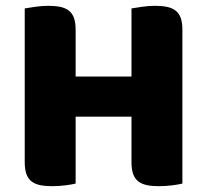

<svg xmlns="http://www.w3.org/2000/svg" viewBox="-20 -635 712 660"><path d="M607 -4Q596 -1 572.5 2Q549 5 526 5Q503 5 485.5 1.5Q468 -2 456 -11Q444 -20 438 -36Q432 -52 432 -78V-234H240V-4Q229 -1 205.5 2Q182 5 159 5Q136 5 118.5 1.5Q101 -2 89 -11Q77 -20 71 -36Q65 -52 65 -78V-606Q76 -608 100 -611.5Q124 -615 146 -615Q169 -615 186.5 -611.5Q204 -608 216 -599Q228 -590 234 -574Q240 -558 240 -532V-372H432V-606Q443 -608 467 -611.5Q491 -615 513 -615Q536 -615 553.5 -611.5Q571 -608 583 -599Q595 -590 601 -574Q607 -558 607 -532Z"/></svg>

Font: Baloo Tamma
Style: Regular
Weight: 400
Designer: Divya Kowshik and Ek Type
Foundry: Ek Type
Version: Version 1.007;PS 1.000;hotconv 1.0.88;makeotf.lib2.5.647800